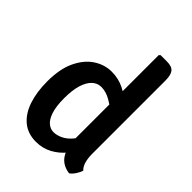

<svg xmlns="http://www.w3.org/2000/svg" viewBox="-215 -843 962 962"><g transform="rotate(45 266.0 -361.5)"><path d="M457 -141.5Q457 -114 463.5 -90Q470 -66 485 -52.5Q481 -37 469 -19Q457 -1 444 7.5Q391 0 367 -38.8Q343 -77.5 343 -129V-729L349.5 -735.5H394Q430 -735.5 443.5 -718.5Q457 -701.5 457 -662.5ZM41 -241.5Q41 -330 69 -388.2Q97 -446.5 141.2 -475.2Q185.5 -504 235 -504Q284 -504 324 -483.8Q364 -463.5 398.5 -440L383.5 -350.5Q354.5 -373.5 320.5 -393.2Q286.5 -413 252.5 -413Q225.5 -413 204.8 -393.8Q184 -374.5 172.2 -336.5Q160.5 -298.5 160.5 -241Q160.5 -185 171.8 -150Q183 -115 201.8 -99Q220.5 -83 243 -83Q266 -83 291.8 -95.5Q317.5 -108 340.2 -136Q363 -164 375.5 -211L400.5 -131.5Q392.5 -96 366.5 -62.8Q340.5 -29.5 301.5 -8Q262.5 13.5 215 13.5Q157 13.5 118.2 -18.8Q79.5 -51 60.2 -108.5Q41 -166 41 -241.5Z"/></g></svg>

Font: Signika Medium
Style: Regular
Weight: 500
Designer: Anna Giedry
Foundry: Anna Giedry
Version: Version 2.000